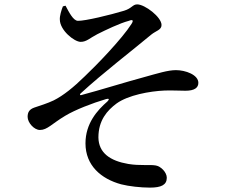

<svg xmlns="http://www.w3.org/2000/svg" viewBox="-20 -800 1040 876"><path d="M267 -771C260 -754 252 -727 253 -711C253 -662 319 -609 348 -609C375 -609 389 -626 424 -644C462 -663 526 -694 568 -705C585 -712 591 -708 580 -691C537 -623 420 -502 367 -452C316 -402 269 -364 225 -342C198 -329 160 -317 136 -309C114 -301 106 -288 106 -267C106 -240 136 -207 162 -207C196 -207 216 -235 278 -272C323 -299 400 -329 464 -348C478 -352 480 -347 470 -337C424 -297 370 -237 370 -146C370 -45 441 16 533 41C568 50 622 56 664 56C715 56 741 44 741 11C741 -14 714 -41 691 -45C663 -50 619 -43 565 -52C483 -66 430 -102 429 -173C429 -251 469 -296 512 -328C565 -366 662 -384 732 -387C772 -388 803 -386 826 -386C868 -386 885 -400 885 -422C885 -459 826 -480 783 -480C746 -480 702 -466 630 -446C562 -428 430 -387 350 -366C345 -365 343 -368 347 -373C454 -471 579 -566 670 -642C692 -660 717 -663 717 -686C717 -722 641 -780 606 -780C585 -780 582 -762 546 -751C483 -732 368 -704 335 -705C314 -706 295 -744 279 -774Z"/></svg>

Font: Source Han Serif CN SemiBold
Style: Regular
Weight: 600
Designer: Ryoko NISHIZUKA 西塚涼子 (kana & ideographs); Frank Grießhammer (Latin, Greek & Cyrillic); Wenlong ZHANG 张文龙 (bopomofo); San
Foundry: Adobe Systems Incorporated
Version: Version 1.000;PS 1;hotconv 16.6.53;makeotf.lib2.5.65590